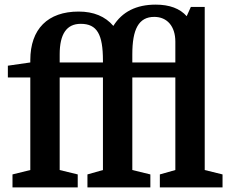

<svg xmlns="http://www.w3.org/2000/svg" viewBox="-20 -810 1005 830"><path d="M653 -790C569 -790 508 -759 470 -698C435 -739 385 -760 320 -760C187 -760 111 -685 111 -550V-540L14 -526V-475H111V-75L34 -56V0H316V-56L238 -75V-475H425V-75L358 -56V0H630V-56L552 -75V-475H738V-75L671 -56V0H942V-56L865 -75V-780H805L787 -740C758 -773 713 -790 653 -790ZM552 -575C552 -683 579 -737 647 -737C702 -737 738 -697 738 -630V-540H552ZM238 -575C238 -663 268 -707 329 -707C400 -707 425 -661 425 -548V-540H238Z"/></svg>

Font: Domine
Style: Bold
Weight: 700
Designer: Pablo Impallari, Rodrigo Fuenzalida, Brenda Gallo
Foundry: Pablo Impallari, Rodrigo Fuenzalida, Brenda Gallo
Version: Version 2.000